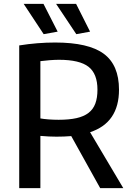

<svg xmlns="http://www.w3.org/2000/svg" viewBox="-20 -969 679 989"><path d="M347 -268Q311 -265 271 -265Q255 -265 231 -266Q207 -267 188 -269V0H79V-735Q173 -750 264 -750Q436 -750 514.5 -692Q593 -634 593 -507Q593 -337 444 -288L615 0H496ZM282 -352Q336 -352 374 -360.5Q412 -369 436 -387.5Q460 -406 471 -435.5Q482 -465 482 -507Q482 -589 436 -625Q390 -661 284 -661Q263 -661 236.5 -659Q210 -657 188 -654V-359Q204 -356 229.5 -354Q255 -352 282 -352ZM205 -793 102 -949H204L277 -806ZM373 -793 269 -949H372L444 -806Z"/></svg>

Font: Encode Sans Narrow
Style: Medium
Weight: 500
Designer: Pablo Impallari, Andres Torresi
Foundry: Pablo Impallari, Andres Torresi
Version: Version 1.000; ttfautohint (v1.00) -l 8 -r 50 -G 200 -x 14 -